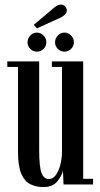

<svg xmlns="http://www.w3.org/2000/svg" viewBox="-20 -784 426 816"><path d="M164 11Q133.5 11 109 -1Q84.5 -13 70.5 -45.5Q56.5 -78 56.5 -139.5V-499.5H11V-523H146.5V-148Q146.5 -74.5 156.5 -48.8Q166.5 -23 187.5 -23Q205 -23 217.5 -40.5Q230 -58 236.8 -85Q243.5 -112 243.5 -141.5V-499.5H200.5V-523H333.5V-24H375.5V0H250L247.5 -58.5Q242.5 -36 223 -12.5Q203.5 11 164 11ZM254 -564.5Q237.5 -564.5 225.8 -576.2Q214 -588 214 -604Q214 -621 225.8 -633.2Q237.5 -645.5 254 -645.5Q270 -645.5 282 -633.2Q294 -621 294 -604Q294 -588 282 -576.2Q270 -564.5 254 -564.5ZM136.5 -564.5Q120.5 -564.5 108.8 -576.2Q97 -588 97 -604Q97 -621 108.8 -633.2Q120.5 -645.5 136.5 -645.5Q153 -645.5 165 -633.2Q177 -621 177 -604Q177 -588 165 -576.2Q153 -564.5 136.5 -564.5ZM137 -663.5 123.5 -678.5 210 -751.5Q225.5 -764.5 239 -764.5Q253 -764.5 261 -751Q264 -745.5 264 -739.5Q264 -730 255.8 -721.8Q247.5 -713.5 235 -708Z"/></svg>

Font: Imbue 50pt Medium
Style: Regular
Weight: 500
Designer: Tyler Finck
Foundry: Etcetera Type Company
Version: Version 1.102; ttfautohint (v1.8.3)